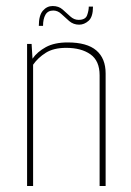

<svg xmlns="http://www.w3.org/2000/svg" viewBox="-20 -618 435 638"><path d="M70 -472H85L88 -423Q104 -446 132.5 -461.5Q161 -477 205 -477Q269 -477 300 -450.5Q331 -424 331 -374V0H311V-368Q311 -416 280.5 -437.5Q250 -459 200 -459Q158 -459 132 -442.5Q106 -426 90 -403V0H70ZM109 -532Q109 -567 122.5 -582.5Q136 -598 155 -598Q175 -598 188 -586.5Q201 -575 213.5 -563.5Q226 -552 241 -552Q264 -552 269.5 -567.5Q275 -583 275 -596H289Q289 -562 274.5 -549Q260 -536 243 -536Q224 -536 210 -548Q196 -560 184 -571.5Q172 -583 157 -583Q139 -583 131 -569Q123 -555 123 -532Z"/></svg>

Font: Smooch Sans Thin
Style: Regular
Weight: 100
Designer: Robert E. Leuschke
Foundry: Robert E. Leuschke
Version: Version 1.010